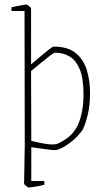

<svg xmlns="http://www.w3.org/2000/svg" viewBox="-20 -657 474 853"><path d="M218 -450Q283 -450 318 -420Q353 -390 366.5 -343Q380 -296 380 -245Q380 -190 370 -148Q360 -106 347 -80Q327 -52 302 -31.5Q277 -11 256 -0.5Q235 10 225 10Q212 10 181 5.5Q150 1 119 -3V147H177V164Q170 166 155 169Q140 172 125.5 174Q111 176 107 176Q105 176 96 169Q87 162 87 159L90 -11L89 -608H31V-625Q31 -625 46 -628Q61 -631 77.5 -634Q94 -637 98 -637Q100 -637 109 -630Q118 -623 118 -620V-371Q137 -387 159 -405.5Q181 -424 197.5 -437Q214 -450 218 -450ZM225 -423Q220 -423 201.5 -409Q183 -395 160 -376Q137 -357 118 -341L119 -31Q137 -27 160 -22Q183 -17 204.5 -15.5Q226 -14 239 -20Q304 -50 327.5 -105Q351 -160 351 -238Q351 -310 334 -350Q317 -390 288.5 -406.5Q260 -423 225 -423Z"/></svg>

Font: Grenze Gotisch Thin
Style: Regular
Weight: 100
Designer: Renata Polastri
Foundry: Omnibus-Type
Version: Version 1.001